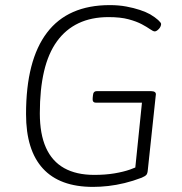

<svg xmlns="http://www.w3.org/2000/svg" viewBox="-20 -726 712 752"><path d="M344 6Q214 6 148 -66Q82 -138 82 -279Q82 -385 102.5 -464.5Q123 -544 164 -598Q205 -652 266.5 -679Q328 -706 410 -706Q445 -706 474.5 -700.5Q504 -695 528 -687Q552 -679 568 -670Q588 -658 599.5 -647.5Q611 -637 611 -632Q611 -628 609 -623Q607 -618 603 -613.5Q599 -609 594.5 -606Q590 -603 586 -603Q580 -603 568 -611.5Q556 -620 535.5 -631Q515 -642 483.5 -650.5Q452 -659 405 -659Q338 -659 287.5 -635Q237 -611 203 -564Q169 -517 152.5 -446.5Q136 -376 136 -282Q136 -201 160 -147.5Q184 -94 231.5 -67.5Q279 -41 349 -41Q393 -41 428.5 -47Q464 -53 489.5 -62Q515 -71 531 -80L507 -41L536 -324H355Q348 -324 345 -328.5Q342 -333 343 -342L344 -352Q345 -369 359 -369H572Q582 -369 587 -365Q592 -361 590 -352L559 -61Q558 -47 553.5 -41.5Q549 -36 535 -30Q501 -17 468 -9Q435 -1 404 2.5Q373 6 344 6Z"/></svg>

Font: Asap ExtraLight
Style: Italic
Weight: 250
Italic angle: -6°
Version: Version 3.001